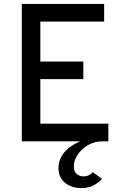

<svg xmlns="http://www.w3.org/2000/svg" viewBox="-20 -720 656 978"><path d="M393 238Q345 238 311.5 211.2Q278 184.5 278 136Q278 91.5 307.2 56.5Q336.5 21.5 388 0H91V-700H510.5V-610H185.5V-406.5H404.5V-317H185.5V-90H532V0H500Q460.5 0 427.8 19.5Q395 39 375.5 68.2Q356 97.5 356 126.5Q356 154 371 166.2Q386 178.5 404 178.5Q422 178.5 434 171.5Q446 164.5 453 157L500 191Q485.5 207.5 459.5 222.8Q433.5 238 393 238Z"/></svg>

Font: Overpass Mono Medium
Style: Regular
Weight: 500
Monospace: yes
Designer: Delve Withrington, Dave Bailey
Foundry: Delve Fonts LLC
Version: Version 4.000